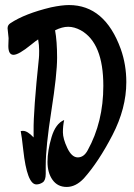

<svg xmlns="http://www.w3.org/2000/svg" viewBox="-20 -717 530 760"><path d="M14 -566 10 -605Q10 -618 21 -625Q78 -663 182 -688Q225 -697 253 -697Q395 -697 458 -523Q480 -461 480 -392Q480 -288 425 -182Q370 -76 312 -11Q280 23 244 23Q208 23 188 -5Q168 -33 168 -76.5Q168 -120 184 -174Q200 -228 234 -242Q229 -219 229 -193.5Q229 -168 246.5 -131Q264 -94 288 -94Q312 -94 327 -122Q389 -234 389 -377Q389 -547 300 -597Q274 -611 250 -611Q226 -611 198 -597Q206 -554 206 -488.5Q206 -423 183.5 -279.5Q161 -136 161 -61V-29Q161 -3 149 5Q137 13 124 13Q87 13 72 -124Q66 -179 62 -198Q65 -199 71 -199Q89 -199 113 -173V-199Q112 -278 134 -487Q135 -495 135 -516.5Q135 -538 131 -561Q124 -557 103 -540Q54 -500 33.5 -500Q13 -500 13 -535Z"/></svg>

Font: Devonshire
Style: Regular
Weight: 400
Designer: Astigmatic (AOETI)
Foundry: Astigmatic (AOETI)
Version: Version 1.001